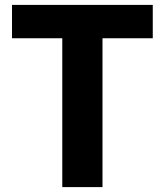

<svg xmlns="http://www.w3.org/2000/svg" viewBox="-20 -763 673 783"><path d="M234 0V-607H29V-743H603V-607H398V0Z"/></svg>

Font: Noto Sans TC Thin ExtraBold
Style: Regular
Weight: 800
Version: Version 2.004-H2;hotconv 1.0.118;makeotfexe 2.5.65603